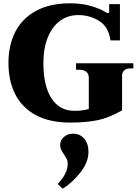

<svg xmlns="http://www.w3.org/2000/svg" viewBox="-20 -730 831 1159"><path d="M31 -350Q31 -458 73 -539Q115 -620 198.5 -665Q282 -710 403 -710Q473 -710 528.5 -694Q584 -678 622 -654Q625 -651 631 -651Q639 -651 639 -659V-705H704V-486H647Q636 -567 579.5 -603Q523 -639 452 -639Q391 -639 343.5 -605Q296 -571 269 -505.5Q242 -440 242 -350Q242 -211 291 -136Q340 -61 429 -61Q478 -61 516 -72V-260Q516 -309 456 -309H439V-348H785V-317H766Q743 -317 730 -305Q717 -293 717 -276V-64Q637 -18 566.5 -4Q496 10 404 10Q280 10 196.5 -35Q113 -80 72 -161Q31 -242 31 -350ZM328 381Q389 318 389 257Q389 242 383 230Q377 218 366 201Q355 186 349 173.5Q343 161 343 146Q343 118 365 97.5Q387 77 422 77Q462 77 488 106.5Q514 136 514 187Q514 248 467 309Q420 370 359 409Z"/></svg>

Font: Taviraj Black
Style: Regular
Weight: 900
Designer: Katatrad Team
Foundry: CadsonDemak
Version: Version 1.001